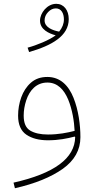

<svg xmlns="http://www.w3.org/2000/svg" viewBox="-20 -728 505 1005"><path d="M274.4 -708C226.6 -708 189.5 -659.7 189.5 -620.1C189.5 -573.2 236.3 -552.7 271.5 -543C252.9 -529.8 230 -517.6 202.6 -505.9C174.8 -494.1 148.9 -484.9 124.5 -478.5L132.3 -455.6C251 -489.7 339.8 -539.6 339.8 -627.9C339.8 -674.8 314 -708 274.4 -708ZM272.5 -684.1C301.3 -684.1 314.5 -657.2 314.5 -626.5C314.5 -604 306.2 -582.5 289.6 -562.5C258.3 -568.4 213.4 -583.5 213.4 -621.1C213.4 -637.7 219.7 -652.3 231.9 -665C244.1 -677.7 257.3 -684.1 272.5 -684.1ZM373.5 -10.3C371.6 100.6 264.2 180.2 50.8 228L58.1 257.3C163.6 233.4 247.1 199.2 308.6 155.8C370.1 111.8 400.9 56.6 400.9 -9.8C400.9 -74.7 390.6 -151.9 364.7 -216.3C338.9 -280.8 294.9 -325.2 228 -325.2C193.4 -325.2 165 -315.4 142.1 -295.4C119.1 -275.4 102.5 -249.5 91.3 -218.8C80.1 -187.5 74.7 -155.3 74.7 -122.6C74.7 -75.7 89.4 -42.5 118.2 -22.9C147 -3.4 184.6 6.3 231.4 6.3C285.6 6.3 332 -2.9 371.1 -13.2ZM370.6 -43C333 -33.2 285.6 -23.9 231.4 -23.9C191.9 -23.9 161.1 -30.8 138.2 -44.4C115.2 -58.1 104 -84 104 -122.6C104 -149.4 108.4 -175.8 117.2 -202.6C134.8 -255.9 170.9 -295.9 228 -295.9C280.8 -295.9 314.9 -259.3 336.9 -207C358.4 -154.8 368.2 -93.3 370.6 -43Z"/></svg>

Font: Estedad Thin
Style: Regular
Weight: 100
Designer: Amin Abedi
Version: Version 7.3